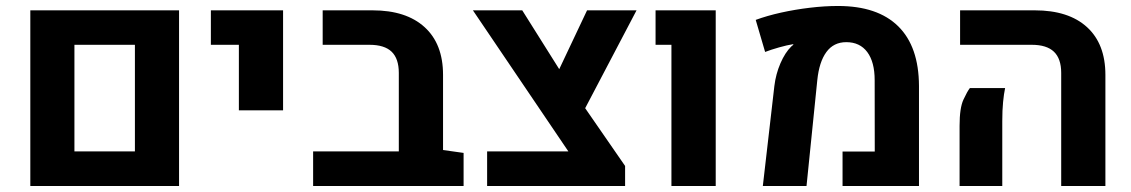

<svg xmlns="http://www.w3.org/2000/svg" viewBox="-20 -619 3765 639"><path d="M80.9 0V-584.6H575.9V0ZM227.7 -115.1H429V-469.9H227.7Z M775 -251.8V-469.9H681.8V-584.6H922.1V-251.8Z M1022.1 0V-115.1H1307.3L1454.5 -119.7L1522.9 -110.1V0ZM1307.3 -34V-376.4Q1307.3 -423.8 1283.4 -446.9Q1259.5 -469.9 1209.5 -469.9H1053.9V-584.6H1219.9Q1331.6 -584.6 1393.1 -528.7Q1454.5 -472.8 1454.5 -369.8V-34Z M1601.2 0V-115.1H1871.6L1553.9 -584.6H1718.1L1875.9 -333.6L2060.4 -66.7V0ZM1907.1 -220 1816.7 -337 1933.8 -584.6H2098.5Z M2214.6 0V-469.9H2161.8V-584.6H2362V0Z M2518.8 0 2557.2 -332.9Q2562 -372.6 2577.4 -408.3Q2592.8 -444 2613.5 -464.3Q2615 -465.6 2617 -467.3Q2618.9 -469 2620.3 -469.9L2619.9 -472Q2600.5 -469.1 2572.9 -461.3Q2545.4 -453.5 2526.4 -446.1L2495.1 -552.8Q2532.7 -566.6 2579.2 -577Q2625.8 -587.3 2675 -593.2Q2724.2 -599.1 2769 -599.1Q2900.8 -599.1 2969.4 -531.5Q3038 -463.9 3038.5 -332.8V0H2784.1V-114.6H2891.3L2891 -352.1Q2891 -412.6 2866.4 -445.7Q2841.7 -478.7 2796.5 -478.7Q2754.4 -478.7 2730.3 -445.8Q2706.2 -413 2700 -351.7L2664.2 0Z M3511.8 0V-376.4Q3511.8 -423.8 3487.6 -446.9Q3463.5 -469.9 3413.7 -469.9H3175.3V-584.6H3423.9Q3536.4 -584.6 3597.7 -528.7Q3658.9 -472.8 3658.9 -369.8V0ZM3173.6 0V-200.4Q3173.6 -259.8 3186.5 -287.5Q3199.3 -315.1 3207.8 -325.8H3325.1Q3321 -306.4 3318.4 -279.6Q3315.7 -252.8 3315.7 -215.6V0Z"/></svg>

Font: Heebo
Style: Regular
Weight: 400
Designer: Oded Ezer
Foundry: Ezer Type House
Version: Version 3.100